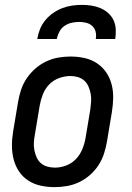

<svg xmlns="http://www.w3.org/2000/svg" viewBox="-20 -760 540 788"><path d="M204 8Q175 8 147 2Q119 -4 96 -19Q73 -34 58 -56.5Q43 -79 36 -106Q29 -133 29 -162Q29 -191 34 -221L54 -341Q58 -365 66 -390Q74 -415 89 -437.5Q104 -460 124.5 -478Q145 -496 169 -507.5Q193 -519 218.5 -523.5Q244 -528 269 -528Q298 -528 326 -522Q354 -516 377 -501Q400 -486 415.5 -463.5Q431 -441 438 -414Q445 -387 444.5 -358Q444 -329 439 -299L419 -179Q415 -155 407 -130Q399 -105 384.5 -82.5Q370 -60 349.5 -42Q329 -24 305 -12.5Q281 -1 255 3.5Q229 8 204 8ZM205 -72Q228 -72 251 -80.5Q274 -89 291 -106.5Q308 -124 317.5 -147Q327 -170 331 -193L351 -313Q353 -329 354 -345Q355 -361 352 -376Q349 -391 343 -405Q337 -419 326 -429Q315 -439 300 -443.5Q285 -448 269 -448Q246 -448 222.5 -439.5Q199 -431 182 -413.5Q165 -396 156 -373Q147 -350 143 -327L123 -207Q120 -191 119 -175Q118 -159 121 -144Q124 -129 130 -115Q136 -101 147 -91Q158 -81 173.5 -76.5Q189 -72 205 -72ZM133 -600Q136 -620 144 -640Q152 -660 166 -677Q180 -694 198 -706.5Q216 -719 235.5 -726.5Q255 -734 275.5 -737Q296 -740 316 -740Q336 -740 355.5 -737Q375 -734 392.5 -726.5Q410 -719 424 -706.5Q438 -694 446 -677Q454 -660 455 -640Q456 -620 453 -600H373Q376 -615 372.5 -629.5Q369 -644 358.5 -653.5Q348 -663 334 -666.5Q320 -670 305 -670Q290 -670 274 -666.5Q258 -663 244.5 -653.5Q231 -644 223.5 -629.5Q216 -615 213 -600Z"/></svg>

Font: Iosevka Medium Oblique
Style: Regular
Weight: 500
Italic angle: -9°
Monospace: yes
Designer: Belleve Invis
Foundry: Belleve Invis
Version: Version 32.5.0; ttfautohint (v1.8.4)